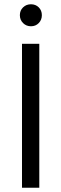

<svg xmlns="http://www.w3.org/2000/svg" viewBox="-20 -879 287 899"><path d="M164 0H83V-674H164ZM161.5 -844.5Q176 -830 176 -808Q176 -786 161.5 -771Q147 -756 125 -756Q103 -756 88 -771Q73 -786 73 -808Q73 -830 88 -844.5Q103 -859 125 -859Q147 -859 161.5 -844.5Z"/></svg>

Font: Hind Siliguri
Style: Regular
Weight: 400
Designer: Jyotish Sonowal
Foundry: Indian Type Foundry
Version: Version 1.000;PS 1.0;hotconv 1.0.86;makeotf.lib2.5.63406; tt